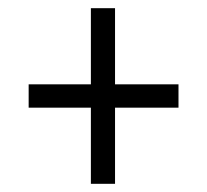

<svg xmlns="http://www.w3.org/2000/svg" viewBox="-20 -592 505 469"><path d="M202 -143V-329H50V-386H202V-572H261V-386H416V-329H261V-143Z"/></svg>

Font: Noto Serif Hebrew Condensed
Style: Regular
Weight: 400
Width: 3
Designer: Monotype Design Team
Foundry: Monotype Imaging Inc.
Version: Version 2.004; ttfautohint (v1.8.4.7-5d5b)